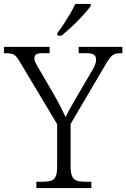

<svg xmlns="http://www.w3.org/2000/svg" viewBox="-28 -951 639 971"><path d="M156 0V-32H191Q214 -32 230 -37Q246 -42 253.5 -58.5Q261 -75 261 -109V-323L75 -634Q64 -653 55 -663.5Q46 -674 34.5 -678Q23 -682 3 -682H-8V-714H223V-682H188Q161 -682 153.5 -675Q146 -668 146 -657Q146 -645 152.5 -632Q159 -619 167 -606L243 -476Q261 -445 276.5 -414.5Q292 -384 304 -359Q312 -377 327.5 -404.5Q343 -432 361 -463L439 -596Q449 -612 453.5 -626Q458 -640 458 -650Q458 -666 447 -674Q436 -682 408 -682H370V-714H591V-682H581Q563 -682 551 -677Q539 -672 528 -658.5Q517 -645 503 -620L329 -324V-111Q329 -77 336.5 -60Q344 -43 360 -37.5Q376 -32 399 -32H434V0ZM262 -784Q277 -803 294 -829Q311 -855 327 -882Q343 -909 353 -931H431V-921Q422 -908 404.5 -888Q387 -868 365.5 -846Q344 -824 322.5 -804.5Q301 -785 284 -771H262Z"/></svg>

Font: Noto Serif Gujarati Light
Style: Regular
Weight: 300
Version: Version 2.102